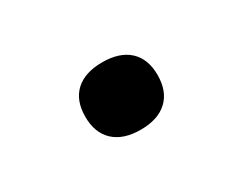

<svg xmlns="http://www.w3.org/2000/svg" viewBox="-44 -453 838 662"><g transform="rotate(-30 375.0 -122.0)"><path d="M375 12Q306 12 268.5 -23Q231 -58 231 -122Q231 -187 268.5 -221.5Q306 -256 375 -256Q444 -256 481.5 -221.5Q519 -187 519 -123Q519 -58 481.5 -23Q444 12 375 12Z"/></g></svg>

Font: Martian Mono SemiExpanded ExtraBold
Style: Regular
Weight: 800
Width: 6
Designer: Roman Shamin
Foundry: Evil Martians
Version: Version 1.000